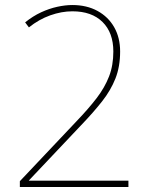

<svg xmlns="http://www.w3.org/2000/svg" viewBox="-20 -744 610 764"><path d="M491 0H59V-23L283 -260Q332 -311 364.5 -353.5Q397 -396 414 -440Q431 -484 431 -539Q431 -614 388 -656.5Q345 -699 268 -699Q225 -699 180 -683Q135 -667 95 -635L80 -655Q111 -680 143.5 -695Q176 -710 208 -717Q240 -724 268 -724Q325 -724 368 -700.5Q411 -677 434.5 -635.5Q458 -594 458 -539Q458 -479 439.5 -432Q421 -385 386.5 -341Q352 -297 303 -246L95 -26V-25H491Z"/></svg>

Font: Noto Sans Armenian Thin
Style: Regular
Weight: 250
Version: Version 2.007